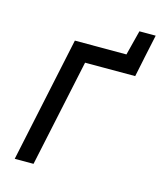

<svg xmlns="http://www.w3.org/2000/svg" viewBox="-95 -670 624 740"><g transform="rotate(15 217.5 -299.5)"><path d="M370 -599 345 -501 338 -463H406L435 -599ZM139 -500 33 0H108L199 -428H399L414 -500Z"/></g></svg>

Font: Advent Pro Medium
Style: Italic
Weight: 500
Italic angle: -12°
Version: Version 3.000